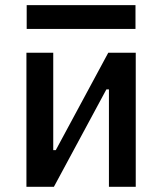

<svg xmlns="http://www.w3.org/2000/svg" viewBox="-20 -721 626 741"><path d="M82 0V-517.6H185.5V-141.6H195.3L397.9 -517.6H503.9V0H400.4V-376H390.6L188 0ZM83 -609.4V-701.2H502.9V-609.4Z"/></svg>

Font: Caskaydia Cove
Style: Regular
Weight: 400
Monospace: yes
Designer: Aaron Bell
Foundry: Saja Typeworks
Version: Version 4.300; ttfautohint (v1.8.3)